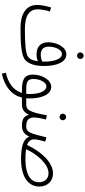

<svg xmlns="http://www.w3.org/2000/svg" viewBox="575 -1299 954 2144"><g transform="rotate(90 1052.0 -227.0)"><path d="M603 -610C622 -610 639 -627 639 -646C639 -667 622 -684 603 -684C582 -684 565 -667 565 -646C565 -627 582 -610 603 -610Z M290 21C465 21 602 13 650 -32C700 -77 717 -155 717 -245C717 -381 674 -491 588 -491C504 -491 452 -383 452 -286C452 -206 502 -158 585 -158C610 -158 639 -162 664 -173C656 -114 639 -82 615 -64C577 -35 466 -28 306 -28C150 -28 84 -79 84 -173C84 -217 98 -274 108 -307L63 -320C50 -274 35 -214 35 -165C35 -32 150 21 290 21ZM501 -293C501 -374 539 -442 583 -442C642 -442 668 -344 668 -251C668 -240 668 -230 667 -221C645 -211 617 -205 592 -205C545 -205 501 -224 501 -293Z M803 230C950 195 1041 122 1069 5H1141C1161 5 1176 -1 1176 -20C1176 -38 1164 -43 1148 -43H1077C1078 -53 1079 -64 1079 -74C1081 -218 1033 -322 951 -322C867 -322 813 -212 813 -118C813 -27 863 5 981 5H1018C989 101 907 158 792 185ZM986 -43C901 -43 862 -52 862 -124C862 -193 897 -268 945 -268C997 -268 1031 -193 1030 -76C1030 -64 1029 -53 1028 -43Z M1287 -415C1306 -415 1323 -432 1323 -451C1323 -472 1306 -489 1287 -489C1266 -489 1249 -472 1249 -451C1249 -432 1266 -415 1287 -415Z M1141 5C1180 5 1229 -1 1262 -74C1274 -20 1309 5 1382 5C1409 5 1417 -6 1417 -20C1417 -34 1410 -43 1389 -43C1310 -43 1292 -81 1292 -131C1292 -169 1302 -210 1314 -264L1267 -273C1232 -72 1204 -43 1148 -43Z M1755 15C1958 15 2063 -67 2063 -189C2063 -284 1999 -342 1916 -342C1795 -342 1673 -212 1599 -52C1554 -68 1536 -94 1536 -133C1536 -163 1550 -215 1561 -256L1513 -268C1466 -68 1452 -43 1389 -43L1382 5C1432 5 1474 -9 1506 -78C1531 -6 1627 15 1755 15ZM1914 -292C1976 -292 2015 -249 2015 -186C2015 -87 1921 -34 1761 -34C1714 -34 1676 -36 1646 -41C1695 -151 1806 -292 1914 -292Z"/></g></svg>

Font: Noto Sans Arabic ExtCond Light
Style: Regular
Weight: 300
Width: 2
Designer: Monotype Design Team, Nadine Chahine, Nizar Qandah and Khaled Hosny
Foundry: Monotype Imaging Inc.
Version: Version 2.012